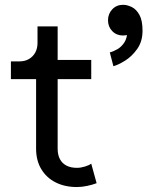

<svg xmlns="http://www.w3.org/2000/svg" viewBox="-20 -752 601 782"><path d="M419.9 -669.4Q419.9 -643.1 437.3 -625.2Q454.6 -607.4 481 -607.4Q507.3 -607.4 525.1 -625.2Q543 -643.1 543 -669.4Q543 -695.8 525.1 -714.1Q507.3 -732.4 481 -732.4Q454.6 -732.4 437.3 -714.1Q419.9 -695.8 419.9 -669.4ZM427.2 -538.6 441.9 -482.4Q460.9 -487.3 489 -504.6Q517.1 -522 538.8 -552.5Q560.5 -583 560.5 -627Q560.5 -668.5 547.9 -691.4Q535.2 -714.4 516.6 -723.4Q498 -732.4 481 -732.4L481.4 -669.9Q481.4 -669.9 485.8 -662.1Q490.2 -654.3 494.4 -644Q498.5 -633.8 498.5 -627Q498.5 -597.7 486.6 -579.3Q474.6 -561 458 -551.5Q441.4 -542 427.2 -538.6ZM59.6 -502H24.4Q24.4 -493.7 24.4 -484.4Q24.4 -475.1 24.4 -465.8Q24.4 -456.5 24.4 -447.3Q24.4 -438 24.4 -429.7H127V-146.5Q127 -98.1 148.2 -63Q169.4 -27.8 206.8 -9Q244.1 9.8 293 9.8Q313.5 9.8 335.2 5.1Q356.9 0.5 373.5 -5.9L351.6 -85.4Q342.3 -78.6 325.4 -73.5Q308.6 -68.4 293 -68.4Q268.1 -68.4 250.5 -77.6Q232.9 -86.9 223.9 -104.2Q214.8 -121.6 214.8 -146.5V-429.7H351.6V-507.8H214.8V-644.5H132.8V-577.1Q132.8 -555.2 123.8 -538.3Q114.7 -521.5 98.1 -511.7Q81.5 -502 59.6 -502Z"/></svg>

Font: Giphurs SC
Style: Regular
Weight: 400
Version: Version 0.920